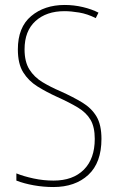

<svg xmlns="http://www.w3.org/2000/svg" viewBox="-20 -837 475 774"><path d="M389 -277Q389 -181 336 -132Q283 -83 195 -83Q155 -83 116 -90Q77 -97 46 -109V-138Q76 -126 115.5 -117.5Q155 -109 196 -109Q274 -109 318 -153Q362 -197 362 -277Q362 -325 345 -354Q328 -383 294 -403.5Q260 -424 211 -446Q167 -466 131 -488.5Q95 -511 73.5 -545.5Q52 -580 52 -638Q52 -727 105.5 -772Q159 -817 241 -817Q278 -817 314 -808.5Q350 -800 377 -786L366 -764Q332 -781 299 -786.5Q266 -792 240 -792Q167 -792 123 -752Q79 -712 79 -638Q79 -588 98.5 -557Q118 -526 151 -506Q184 -486 224 -469Q275 -446 312 -423.5Q349 -401 369 -367.5Q389 -334 389 -277Z"/></svg>

Font: Noto Sans Telugu UI Condensed Thin
Style: Regular
Weight: 100
Width: 3
Designer: Jelle Bosma - Monotype Design Team
Foundry: Monotype Imaging Inc.
Version: Version 2.005; ttfautohint (v1.8.4.7-5d5b)